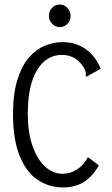

<svg xmlns="http://www.w3.org/2000/svg" viewBox="-20 -813 490 843"><path d="M257 10Q196 10 146.5 -22.5Q97 -55 67.5 -125.5Q38 -196 37 -308Q37 -401 56.5 -463Q76 -525 107.5 -561Q139 -597 177.5 -612.5Q216 -628 254 -628Q314 -628 357.5 -596.5Q401 -565 422 -511L368 -481L359 -476L356 -483Q358 -491 356 -498Q354 -505 346 -520Q324 -551 300.5 -561.5Q277 -572 252 -572Q183 -572 142.5 -505Q102 -438 102 -313Q102 -232 122.5 -173Q143 -114 177.5 -82Q212 -50 255 -50Q288 -50 318 -69Q348 -88 366 -123L414 -87Q387 -39 349 -14.5Q311 10 257 10ZM242 -694Q223 -694 209 -708.5Q195 -723 195 -743Q195 -764 208.5 -778.5Q222 -793 242 -793Q262 -793 276 -778Q290 -763 290 -743Q290 -723 276 -708.5Q262 -694 242 -694Z"/></svg>

Font: Inconsolata SemiCondensed
Style: Regular
Weight: 400
Width: 4
Monospace: yes
Designer: Raph Levien, Cyreal, Brenton Simpson
Foundry: Raph Levien, Cyreal, Google
Version: Version 3.001; ttfautohint (v1.8.2.53-6de2)